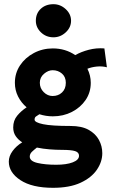

<svg xmlns="http://www.w3.org/2000/svg" viewBox="-20 -713 540 916"><path d="M232 -158Q199 -158 168 -168Q159 -162 152 -157.5Q145 -153 145 -142Q145 -129 185.5 -120.5Q226 -112 317 -112Q370 -112 403 -93.5Q436 -75 452 -45.5Q468 -16 468 18Q468 59 442 97Q416 135 364 159Q312 183 233 183Q133 183 77.5 146.5Q22 110 22 58Q22 32 40 7.5Q58 -17 86 -34Q67 -46 55 -63.5Q43 -81 43 -105Q43 -138 62 -161Q81 -184 107 -201Q81 -223 66 -253Q51 -283 51 -318Q51 -364 75.5 -401Q100 -438 141.5 -460Q183 -482 232 -482Q292 -482 339 -450Q367 -466 403.5 -475.5Q440 -485 478 -482L490 -392Q467 -398 442 -395.5Q417 -393 397 -385Q413 -353 413 -318Q413 -272 388.5 -236Q364 -200 323 -179Q282 -158 232 -158ZM231 -255Q258 -255 276 -272Q294 -289 294 -318Q294 -346 275.5 -362Q257 -378 231 -378Q210 -378 190 -361Q170 -344 170 -318Q170 -292 188.5 -273.5Q207 -255 231 -255ZM122 34Q122 56 159 64.5Q196 73 248 73Q297 73 327 61.5Q357 50 357 30Q357 14 338.5 8Q320 2 276 2Q247 2 216 -0.5Q185 -3 156 -9Q143 1 132.5 11Q122 21 122 34ZM235 -535Q200 -535 175.5 -558.5Q151 -582 151 -614Q151 -649 174.5 -671Q198 -693 235 -693Q268 -693 293.5 -669.5Q319 -646 319 -614Q319 -582 293.5 -558.5Q268 -535 235 -535Z"/></svg>

Font: Inconsolata Black
Style: Regular
Weight: 900
Monospace: yes
Designer: Raph Levien, Cyreal, Brenton Simpson
Foundry: Raph Levien, Cyreal, Google
Version: Version 3.001; ttfautohint (v1.8.2.53-6de2)